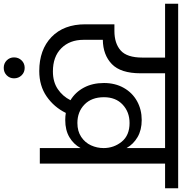

<svg xmlns="http://www.w3.org/2000/svg" viewBox="-20 -787 973 1027"><g transform="rotate(90 466.5 -273.5)"><path d="M960 -740V-670H828V0H745V-218Q724 -180 686.5 -158Q649 -136 595 -136Q575 -136 557 -139Q526 -76 469 -36.5Q412 3 333 3Q219 3 151 -62.5Q83 -128 83 -243V-399H119Q185 -399 223 -432.5Q261 -466 261 -549V-670H-27V-740ZM335 -70Q391 -70 429.5 -96Q468 -122 489 -164Q446 -190 421.5 -236Q397 -282 397 -343Q397 -403 423 -449Q449 -495 494 -520Q539 -545 595 -545Q648 -545 686 -523Q724 -501 745 -464V-670H345V-539Q345 -433 296 -385.5Q247 -338 166 -337V-234Q166 -160 211 -115Q256 -70 335 -70ZM611 -201Q655 -201 685.5 -221.5Q716 -242 730.5 -274Q745 -306 745 -341Q745 -396 711 -438Q677 -480 611 -480Q552 -480 512.5 -443Q473 -406 473 -343Q473 -277 512 -239Q551 -201 611 -201ZM372 138Q372 161 356 177Q340 193 316 193Q292 193 276 177Q260 161 260 138Q260 114 276 97.5Q292 81 316 81Q340 81 356 97.5Q372 114 372 138Z"/></g></svg>

Font: A Bank Premium Regular
Style: Regular
Weight: 400
Designer: Ninad Kale (Devanagari), Jonny Pinhorn (Latin), Htun Naung (Myanmar)
Foundry: Indian Type Foundry
Version: 4.004